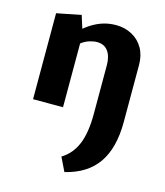

<svg xmlns="http://www.w3.org/2000/svg" viewBox="-109 -519 764 891"><g transform="rotate(15 273.0 -73.5)"><path d="M284 289 252 223Q300 194 323 139Q346 84 346 -7V-241Q346 -283 328 -308Q310 -333 275 -333Q258 -333 239 -327Q220 -321 204 -309.5Q188 -298 176 -281L140 -322Q169 -357 200.5 -381.5Q232 -406 266.5 -419Q301 -432 340 -432Q382 -432 416.5 -413.5Q451 -395 470.5 -361Q490 -327 490 -281V-7Q490 118 439.5 191Q389 264 284 289ZM56 0V-413L173 -436L200 -350V0Z"/></g></svg>

Font: Ysabeau ExtraBold
Style: Regular
Weight: 800
Designer: Christian Thalmann (Catharsis Fonts)
Version: Version 2.002